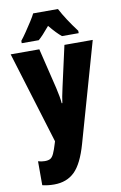

<svg xmlns="http://www.w3.org/2000/svg" viewBox="-107 -824 705 1122"><g transform="rotate(-10 245.5 -263.0)"><path d="M2 -553H172L230 -313Q236 -288 240.5 -262.5Q245 -237 246 -220H250Q252 -237 256 -258.5Q260 -280 267 -311L321 -553H489L322 35Q290 148 243 194Q196 240 121 240Q102 240 84.5 238Q67 236 51 232V90Q71 96 91 96Q111 96 123 89.5Q135 83 144.5 62.5Q154 42 166 2L169 -8ZM320 -766Q354 -701 415 -620V-606H316Q286 -630 246 -679Q202 -626 178 -606H77V-620Q91 -637 110 -665Q129 -693 147 -721Q165 -749 173 -766Z"/></g></svg>

Font: Noto Sans Malayalam ExtraCondensed Black
Style: Regular
Weight: 900
Width: 2
Designer: Jelle Bosma - Monotype Design Team
Foundry: Monotype Imaging Inc.
Version: Version 2.104; ttfautohint (v1.8.4.7-5d5b)